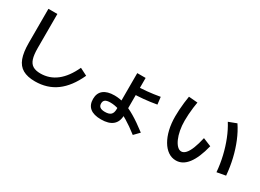

<svg xmlns="http://www.w3.org/2000/svg" viewBox="-32 -1492 3064 2267"><g transform="rotate(30 1500.0 -359.0)"><path d="M443 52Q340 52 276 15.5Q212 -21 183 -99.5Q154 -178 154 -306V-770H276V-306Q276 -215 293 -161.5Q310 -108 349 -84.5Q388 -61 452 -61Q575 -61 670.5 -135.5Q766 -210 835 -359L935 -308Q852 -126 730.5 -37Q609 52 443 52Z M1343 51Q1243 51 1192.5 9.5Q1142 -32 1142 -113Q1142 -192 1193.5 -233.5Q1245 -275 1343 -275Q1412 -275 1483 -253Q1554 -231 1638 -181.5Q1722 -132 1830 -49L1761 22Q1670 -49 1596.5 -93Q1523 -137 1461.5 -157.5Q1400 -178 1343 -178Q1294 -178 1272.5 -162.5Q1251 -147 1251 -114Q1251 -81 1272.5 -65Q1294 -49 1339 -49Q1395 -49 1419.5 -72.5Q1444 -96 1444 -148V-214H1442V-637H1556V-131Q1556 -41 1502 5Q1448 51 1343 51ZM1494 -501Q1565 -501 1648.5 -509Q1732 -517 1822 -533L1834 -434Q1744 -418 1658.5 -410Q1573 -402 1499 -402Z M2351 29Q2292 29 2243.5 -4.5Q2195 -38 2159.5 -98.5Q2124 -159 2104.5 -240.5Q2085 -322 2085 -420Q2085 -460 2088 -510Q2091 -560 2097 -610Q2103 -660 2110 -701L2231 -691Q2225 -658 2219 -612Q2213 -566 2210 -518Q2207 -470 2207 -431Q2207 -362 2218.5 -301.5Q2230 -241 2250.5 -194.5Q2271 -148 2297.5 -121.5Q2324 -95 2353 -95Q2384 -95 2412 -125.5Q2440 -156 2464 -216.5Q2488 -277 2508 -366L2620 -320Q2577 -146 2509.5 -58.5Q2442 29 2351 29ZM2837 -91Q2828 -199 2803.5 -303Q2779 -407 2741.5 -501.5Q2704 -596 2655 -674L2763 -715Q2816 -636 2855.5 -540Q2895 -444 2920.5 -336.5Q2946 -229 2956 -113Z"/></g></svg>

Font: M PLUS 2 Thin SemiBold
Style: Regular
Weight: 600
Version: Version 1.001